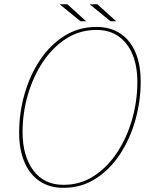

<svg xmlns="http://www.w3.org/2000/svg" viewBox="-20 -870 704 898"><path d="M277 8.5Q211.5 8.5 165 -23Q118.5 -54.5 94 -112.5Q69.5 -170.5 69.5 -249.5Q69.5 -342 94.8 -430.2Q120 -518.5 167.2 -589.2Q214.5 -660 281.2 -702Q348 -744 431 -744Q496.5 -744 542.8 -713.2Q589 -682.5 613.5 -625.2Q638 -568 638 -488.5Q638 -396 612.8 -307.2Q587.5 -218.5 540.2 -147.2Q493 -76 426.5 -33.8Q360 8.5 277 8.5ZM277 -5.5Q356 -5.5 419.5 -47Q483 -88.5 528.5 -158Q574 -227.5 598.2 -313Q622.5 -398.5 622.5 -486Q622.5 -560 600 -614.8Q577.5 -669.5 534.8 -699.8Q492 -730 431 -730Q352.5 -730 288.8 -688.8Q225 -647.5 179.5 -578.5Q134 -509.5 109.8 -424.8Q85.5 -340 85.5 -252.5Q85.5 -141.5 135.5 -73.5Q185.5 -5.5 277 -5.5ZM523.5 -770.5H497L399.5 -850H435.5ZM383 -770.5H356.5L259 -850H295Z"/></svg>

Font: Epilogue Thin
Style: Italic
Weight: 250
Italic angle: -12°
Designer: Tyler Finck
Foundry: Etcetera Type Co
Version: Version 2.112